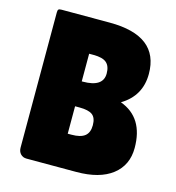

<svg xmlns="http://www.w3.org/2000/svg" viewBox="-105 -789 804 879"><g transform="rotate(15 297.0 -350.0)"><path d="M541 -519Q541 -415 451 -361Q566 -319 566 -175Q566 -93 506 -46.5Q446 0 336 0H100Q83 0 72 -11.5Q61 -23 61 -42V-682Q61 -693 64.5 -696.5Q68 -700 79 -700H307Q541 -700 541 -519ZM274 -538H253V-407H258Q354 -407 354 -471Q354 -506 335.5 -522Q317 -538 274 -538ZM274 -289H253V-159H271Q314 -159 334 -175Q354 -191 354 -226Q354 -261 335.5 -275Q317 -289 274 -289Z"/></g></svg>

Font: FC Lilita One
Style: Regular
Weight: 400
Designer: Juan Montoreano
Foundry: Juan Montoreano
Version: Version 1.002